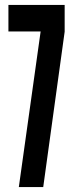

<svg xmlns="http://www.w3.org/2000/svg" viewBox="-20 -755 294 775"><path d="M56 0 144 -628H14V-735H241V-627L154.5 0Z"/></svg>

Font: League Gothic SemiCondensed
Style: Regular
Weight: 400
Width: 4
Designer: The League of Moveable Type
Version: Version 2.001